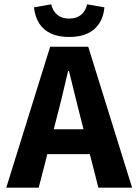

<svg xmlns="http://www.w3.org/2000/svg" viewBox="-20 -868 640 888"><path d="M9 0 212 -652H388L591 0H435L351 -330Q339 -379 325 -434Q311 -489 299 -540H295Q283 -489 270 -434Q257 -379 244 -330L159 0ZM143 -155V-270H455V-155ZM300 -697Q250 -697 215.5 -713Q181 -729 161.5 -759.5Q142 -790 137 -834L217 -848Q224 -817 245 -799.5Q266 -782 300 -782Q334 -782 355 -799.5Q376 -817 383 -848L463 -834Q459 -790 439 -759.5Q419 -729 384.5 -713Q350 -697 300 -697Z"/></svg>

Font: Source Code Pro ExtraLight
Style: Bold
Weight: 700
Monospace: yes
Version: Version 1.018;hotconv 1.0.116;makeotfexe 2.5.65601